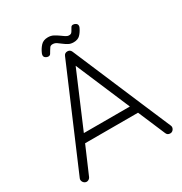

<svg xmlns="http://www.w3.org/2000/svg" viewBox="-205 -1051 1135 1200"><g transform="rotate(-30 362.5 -451.0)"><path d="M703 -41Q708 -30 703 -18.5Q698 -7 687 -2Q684 -1 681.5 -0.5Q679 0 676 0Q656 0 649 -18L566 -213H184L100 -18Q95 -7 84 -2Q73 3 62 -2Q51 -7 46 -18.5Q41 -30 46 -41L137 -254L348 -748Q355 -766 375 -766Q394 -766 402 -748L612 -254ZM541 -272 375 -662 209 -272ZM438 -795Q417 -795 401.5 -803.5Q386 -812 372.5 -822.5Q359 -833 346 -842Q333 -851 317 -851Q303 -851 296.5 -842.5Q290 -834 284.5 -824Q279 -814 273.5 -805.5Q268 -797 256 -797Q247 -797 237.5 -803.5Q228 -810 228 -821Q228 -827 231 -835Q243 -863 261.5 -883Q280 -903 313 -903Q335 -903 352 -894Q369 -885 383.5 -874.5Q398 -864 410.5 -855.5Q423 -847 435 -847Q448 -847 454 -854Q460 -861 464.5 -870Q469 -879 474 -886Q479 -893 489 -893Q499 -893 508.5 -886.5Q518 -880 518 -869Q518 -864 517 -861Q516 -858 514 -854Q502 -829 485.5 -812Q469 -795 438 -795Z"/></g></svg>

Font: Hanken Light
Style: Light
Weight: 300
Designer: Alfredo Marco Pradil
Foundry: Hanken Design Co.
Version: Version 2.06 2014